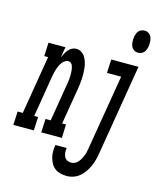

<svg xmlns="http://www.w3.org/2000/svg" viewBox="-199 -843 938 1150"><g transform="rotate(15 270.5 -268.0)"><path d="M-61 0 -57 -84H-25L35 -446H11L15 -530H120L109 -464Q115 -477 121.5 -489.5Q128 -502 137.5 -513.5Q147 -525 160 -531.5Q173 -538 186 -538Q204 -538 218 -529Q232 -520 241 -505.5Q250 -491 255 -474.5Q260 -458 262 -441Q264 -424 264.5 -406Q265 -388 264 -370.5Q263 -353 260.5 -335Q258 -317 255 -299L219 -84H243L240 0H112L116 -84H148L186 -313Q188 -323 189.5 -333Q191 -343 191.5 -353Q192 -363 192.5 -373.5Q193 -384 192.5 -394Q192 -404 190.5 -413.5Q189 -423 186 -432Q183 -441 176 -447.5Q169 -454 158 -454Q147 -454 136.5 -446.5Q126 -439 119 -428.5Q112 -418 107 -407Q102 -396 98.5 -384.5Q95 -373 92.5 -361.5Q90 -350 88 -339L46 -84H70L66 0ZM547 -611Q533 -611 521.5 -619Q510 -627 505 -640Q500 -653 499.5 -667.5Q499 -682 501 -697Q503 -707 506.5 -716.5Q510 -726 517 -734Q524 -742 534 -745.5Q544 -749 553 -749Q568 -749 579.5 -741Q591 -733 596 -720Q601 -707 601.5 -692.5Q602 -678 600 -663Q598 -653 594.5 -643.5Q591 -634 584 -626Q577 -618 567 -614.5Q557 -611 547 -611ZM327 213Q307 213 288 208.5Q269 204 254 193Q239 182 229.5 165.5Q220 149 215 130.5Q210 112 210 92Q210 72 213 52Q213 52 213 51.5Q213 51 213 51H283Q283 51 283 51.5Q283 52 283 52Q281 65 282 79Q283 93 288.5 104.5Q294 116 305.5 122.5Q317 129 331 129Q343 129 354.5 123.5Q366 118 374.5 108Q383 98 389 86.5Q395 75 399.5 63.5Q404 52 406.5 40Q409 28 411 16L488 -446H400L404 -530H573L480 30Q477 50 471.5 71Q466 92 457.5 111.5Q449 131 436.5 150Q424 169 407 183.5Q390 198 369 205.5Q348 213 327 213Z"/></g></svg>

Font: Iosevka Slab MdExObl
Style: Regular
Weight: 500
Width: 7
Italic angle: -9°
Monospace: yes
Designer: Belleve Invis
Foundry: Belleve Invis
Version: Version 11.1.1; ttfautohint (v1.8.3)